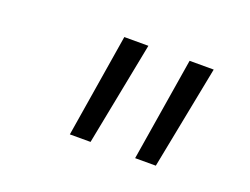

<svg xmlns="http://www.w3.org/2000/svg" viewBox="-61 -809 709 545"><g transform="rotate(20 293.0 -537.0)"><path d="M184.1 -380.9H246.6L307.6 -693.4H234.9ZM381.3 -380.9H443.8L504.9 -693.4H432.1Z"/></g></svg>

Font: Cascadia Mono NF Light
Style: Italic
Weight: 300
Italic angle: -10°
Monospace: yes
Designer: Aaron Bell
Foundry: Saja Typeworks
Version: Version 2404.023